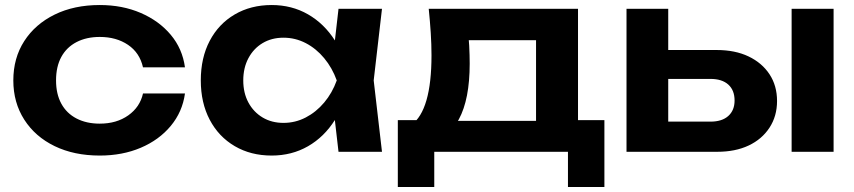

<svg xmlns="http://www.w3.org/2000/svg" viewBox="-20 -604 3400 764"><path d="M716 -232Q706 -159 659.5 -103Q613 -47 540 -16Q467 15 377 15Q275 15 197.5 -22.5Q120 -60 76.5 -128Q33 -196 33 -284Q33 -373 76.5 -440.5Q120 -508 197.5 -546Q275 -584 377 -584Q467 -584 540 -552.5Q613 -521 659.5 -465.5Q706 -410 716 -336H549Q536 -394 489.5 -425.5Q443 -457 377 -457Q324 -457 284.5 -436.5Q245 -416 224 -377.5Q203 -339 203 -284Q203 -230 224 -191.5Q245 -153 284.5 -132.5Q324 -112 377 -112Q444 -112 490.5 -145Q537 -178 549 -232Z M1327 0 1303 -208 1330 -284 1303 -359 1327 -569H1500L1467 -284L1500 0ZM1371 -284Q1355 -194 1312.5 -126.5Q1270 -59 1205.5 -22Q1141 15 1061 15Q978 15 914 -22.5Q850 -60 814.5 -127.5Q779 -195 779 -284Q779 -374 814.5 -441.5Q850 -509 914 -546.5Q978 -584 1061 -584Q1141 -584 1205.5 -547Q1270 -510 1313 -442.5Q1356 -375 1371 -284ZM948 -284Q948 -234 968.5 -196Q989 -158 1025 -136.5Q1061 -115 1108 -115Q1155 -115 1196.5 -136.5Q1238 -158 1270 -196Q1302 -234 1320 -284Q1302 -334 1270 -372.5Q1238 -411 1196.5 -432.5Q1155 -454 1108 -454Q1061 -454 1025 -432.5Q989 -411 968.5 -372.5Q948 -334 948 -284Z M2385 -126V140H2240V0H1708V140H1563V-126H1722L1759 -123H2173L2206 -126ZM1686 -569H2280V-38H2113V-521L2190 -444H1769L1836 -504Q1845 -461 1847 -422.5Q1849 -384 1849 -351Q1849 -209 1806 -129.5Q1763 -50 1685 -50L1617 -107Q1697 -165 1697 -384Q1697 -427 1694 -473.5Q1691 -520 1686 -569Z M3130 -569H3297V0H3130ZM2473 0V-569H2639V-43L2585 -120H2807Q2853 -120 2878 -142.5Q2903 -165 2903 -204Q2903 -245 2878 -267.5Q2853 -290 2807 -290H2586V-405H2832Q2905 -405 2958.5 -379.5Q3012 -354 3042 -308.5Q3072 -263 3072 -202Q3072 -142 3042 -96Q3012 -50 2959 -25Q2906 0 2834 0Z"/></svg>

Font: Unbounded Medium
Style: Regular
Weight: 500
Designer: Luke Prowse, Jean-Baptiste Morizot, Fátima Lázaro, Florian Runge
Foundry: NaN
Version: Version 1.700